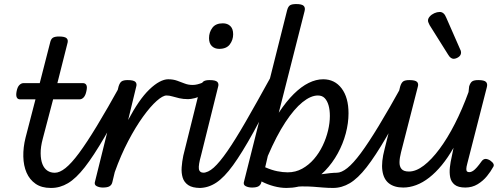

<svg xmlns="http://www.w3.org/2000/svg" viewBox="-20 -910 2488 947"><path d="M230 17Q185 17 155.5 -3.5Q126 -24 111 -58.5Q96 -93 95 -138Q94 -183 106 -231L155 -420H79Q67 -420 62.5 -430Q58 -440 62 -460Q66 -481 75.5 -490.5Q85 -500 96 -500H176L227 -699Q231 -718 241 -724Q251 -730 271 -730Q300 -730 309 -721Q318 -712 312 -694L263 -500H389Q401 -500 406 -490.5Q411 -481 406 -460Q402 -440 393 -430Q384 -420 372 -420H242L191 -226Q180 -185 180.5 -153Q181 -121 189.5 -100Q198 -79 213.5 -68.5Q229 -58 249 -58Q263 -58 270 -46.5Q277 -35 275 -20.5Q273 -6 262 5.5Q251 17 230 17Z M233 17Q219 17 212 5.5Q205 -6 206.5 -20.5Q208 -35 219 -46.5Q230 -58 251 -58Q274 -58 303 -81Q332 -104 369.5 -154.5Q407 -205 458 -289Q509 -373 576 -494Q584 -508 598 -506.5Q612 -505 622 -495Q632 -485 624 -472Q551 -329 496 -234.5Q441 -140 398 -85Q355 -30 315.5 -6.5Q276 17 233 17Z M487 15Q470 15 456.5 8Q443 1 449 -16L565 -484Q571 -503 580.5 -509Q590 -515 610 -515Q639 -515 648 -506Q657 -497 651 -479L612 -318Q638 -367 664 -405Q690 -443 716.5 -468.5Q743 -494 766.5 -506.5Q790 -519 809 -519Q828 -519 836 -507Q844 -495 842.5 -479Q841 -463 830.5 -451Q820 -439 801 -439Q783 -439 752.5 -412Q722 -385 685.5 -334.5Q649 -284 612.5 -214.5Q576 -145 546 -61L534 -11Q531 2 520.5 8.5Q510 15 487 15Z M908 -421Q884 -421 864.5 -425.5Q845 -430 830 -434.5Q815 -439 802 -439Q783 -439 775 -451Q767 -463 768 -479Q769 -495 780 -507Q791 -519 810 -519Q834 -519 853.5 -512Q873 -505 891 -498Q909 -491 930 -491Q942 -491 954 -494Q966 -497 981 -503Q993 -509 1003 -500Q1013 -491 1013 -476.5Q1013 -462 995 -451Q961 -431 941 -426Q921 -421 908 -421Z M968 17Q929 17 908.5 3Q888 -11 881 -34Q874 -57 876 -85Q878 -113 884 -142L969 -484Q975 -503 984.5 -509Q994 -515 1014 -515Q1043 -515 1052 -506Q1061 -497 1055 -479L972 -145Q958 -95 961 -76.5Q964 -58 986 -58Q1000 -58 1007 -46.5Q1014 -35 1012.5 -20.5Q1011 -6 1000 5.5Q989 17 968 17ZM1061 -669Q1039 -669 1025 -682.5Q1011 -696 1011 -722Q1011 -751 1027.5 -773Q1044 -795 1079 -795Q1102 -795 1116 -781.5Q1130 -768 1130 -741Q1130 -713 1113.5 -691Q1097 -669 1061 -669Z M963 17Q949 17 942 5.5Q935 -6 936.5 -20.5Q938 -35 949 -46.5Q960 -58 981 -58Q1006 -58 1034.5 -83.5Q1063 -109 1101.5 -164.5Q1140 -220 1192.5 -311Q1245 -402 1317 -533Q1325 -547 1339 -546Q1353 -545 1362 -535Q1371 -525 1364 -511Q1286 -359 1229.5 -257Q1173 -155 1129.5 -95Q1086 -35 1046.5 -9Q1007 17 963 17Z M1623 17Q1598 17 1574 15Q1550 13 1524 11Q1498 9 1468 9.5Q1438 10 1402 15L1413 -22Q1460 -32 1496.5 -39Q1533 -46 1560.5 -50Q1588 -54 1608 -56Q1628 -58 1641 -58Q1650 -58 1653 -46.5Q1656 -35 1653 -20.5Q1650 -6 1642 5.5Q1634 17 1623 17ZM1223 15Q1205 15 1191.5 8Q1178 1 1184 -16L1396 -859Q1401 -878 1410.5 -884Q1420 -890 1441 -890Q1469 -890 1478 -881Q1487 -872 1482 -854L1355 -354Q1392 -410 1429 -446.5Q1466 -483 1502.5 -501Q1539 -519 1574 -519Q1631 -519 1665 -474Q1699 -429 1699 -351Q1699 -303 1685.5 -252Q1672 -201 1646 -153.5Q1620 -106 1583 -67.5Q1546 -29 1498.5 -6Q1451 17 1393 17Q1363 17 1331 8.5Q1299 0 1270 -15L1269 -11Q1266 2 1255.5 8.5Q1245 15 1223 15ZM1288 -85Q1320 -71 1347.5 -65.5Q1375 -60 1399 -60Q1438 -60 1470.5 -78Q1503 -96 1528.5 -125.5Q1554 -155 1571.5 -191.5Q1589 -228 1598 -266Q1607 -304 1607 -338Q1607 -368 1600.5 -390.5Q1594 -413 1581.5 -426Q1569 -439 1548 -439Q1513 -439 1472 -406Q1431 -373 1387.5 -307Q1344 -241 1301 -141Z M1623 17Q1609 17 1602 5.5Q1595 -6 1596.5 -20.5Q1598 -35 1609 -46.5Q1620 -58 1641 -58Q1664 -58 1693 -81Q1722 -104 1759.5 -154.5Q1797 -205 1848 -289Q1899 -373 1966 -494Q1974 -508 1988 -506.5Q2002 -505 2012 -495Q2022 -485 2014 -472Q1941 -329 1886 -234.5Q1831 -140 1788 -85Q1745 -30 1705.5 -6.5Q1666 17 1623 17Z M1969 15Q1925 15 1898.5 -5.5Q1872 -26 1866 -68.5Q1860 -111 1877 -175L1954 -484Q1960 -503 1969.5 -509Q1979 -515 1999 -515Q2028 -515 2037 -506Q2046 -497 2040 -479L1958 -159Q1951 -132 1950.5 -110.5Q1950 -89 1960.5 -76.5Q1971 -64 1997 -64Q2032 -64 2070.5 -93.5Q2109 -123 2148 -175.5Q2187 -228 2223.5 -299.5Q2260 -371 2291 -456L2294 -484Q2300 -503 2309.5 -509Q2319 -515 2339 -515Q2368 -515 2377 -506Q2386 -497 2381 -479L2285 -104Q2280 -86 2280 -76.5Q2280 -67 2284 -64Q2288 -61 2294 -61Q2304 -61 2313 -67Q2322 -73 2332.5 -85Q2343 -97 2355 -114Q2363 -125 2373 -126Q2383 -127 2397 -119Q2410 -110 2414 -101.5Q2418 -93 2411 -84Q2401 -65 2382 -41.5Q2363 -18 2336 -1.5Q2309 15 2275 15Q2240 15 2222.5 1Q2205 -13 2200.5 -35.5Q2196 -58 2199 -85Q2202 -112 2208 -137L2217 -181Q2189 -132 2159 -95.5Q2129 -59 2097 -34Q2065 -9 2032.5 3Q2000 15 1969 15Z M2217 -620Q2211 -620 2204 -624.5Q2197 -629 2190 -641L2099 -786Q2096 -793 2093.5 -798Q2091 -803 2091 -809Q2091 -819 2100 -829Q2109 -839 2122.5 -845Q2136 -851 2149 -851Q2170 -851 2181 -823L2249 -668Q2252 -663 2253 -659Q2254 -655 2254 -651Q2254 -637 2241.5 -628.5Q2229 -620 2217 -620Z"/></svg>

Font: Playwrite IS
Style: Regular
Weight: 400
Designer: Veronika Burian, José Scaglione
Foundry: TypeTogether
Version: Version 1.002